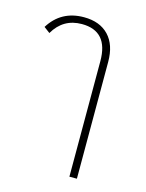

<svg xmlns="http://www.w3.org/2000/svg" viewBox="-85 -563 471 618"><g transform="rotate(15 150.5 -254.0)"><path d="M206 0V-385Q206 -485 118 -485Q56 -485 24 -430L4 -445Q43 -508 119 -508Q172 -508 201.5 -477Q231 -446 231 -389V0Z"/></g></svg>

Font: Noto Sans Thai Looped UI Narrow Thin
Style: Regular
Weight: 100
Width: 4
Designer: Cadson Demak Team
Foundry: Cadson Demak Co., Ltd.
Version: Version 1.000; ttfautohint (v1.8.4.7-5d5b)